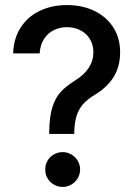

<svg xmlns="http://www.w3.org/2000/svg" viewBox="-20 -737 539 764"><path d="M279.3 -417Q351.6 -461.9 351.6 -529.3Q351.6 -559.1 337.6 -581.8Q323.7 -604.5 299.6 -616.7Q275.4 -628.9 246.1 -628.9Q218.8 -628.9 194.8 -617.4Q170.9 -606 155.5 -582.5Q140.1 -559.1 137.7 -524.4H32.2Q34.2 -584.5 62.7 -628.2Q91.3 -671.9 139.2 -694.3Q187 -716.8 246.1 -716.8Q308.6 -716.8 356.7 -693.1Q404.8 -669.4 431.4 -627Q458 -584.5 458 -529.3Q458 -472.7 432.6 -431.4Q407.2 -390.1 358.4 -360.4Q328.1 -342.3 310.8 -322.8Q293.5 -303.2 284.9 -276.4Q276.4 -249.5 275.4 -210V-204.1H175.8V-210Q176.3 -271.5 188.2 -309.8Q200.2 -348.1 221.7 -371.3Q243.2 -394.5 279.3 -417ZM160.2 -62.5Q159.7 -81.1 168.9 -97.2Q178.2 -113.3 194.6 -122.6Q210.9 -131.8 229.5 -131.8Q247.6 -131.8 263.7 -122.6Q279.8 -113.3 289.3 -97.2Q298.8 -81.1 298.8 -62.5Q298.8 -43.9 289.3 -27.8Q279.8 -11.7 263.7 -2.4Q247.6 6.8 229.5 6.8Q210.9 6.8 194.6 -2.4Q178.2 -11.7 168.9 -27.8Q159.7 -43.9 160.2 -62.5Z"/></svg>

Font: Pretendard GOV Medium
Style: Regular
Weight: 500
Designer: Base glyphs from Inter by Rasmus Andersson; Hangeul glyphs from Noto Sans CJK(Source Han Sans) by Jang Soo-young and Kan
Foundry: Kil Hyung-jin
Version: Version 1.309